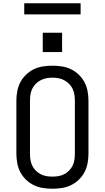

<svg xmlns="http://www.w3.org/2000/svg" viewBox="-20 -1144 640 1172"><path d="M300 8Q271 8 242 3.5Q213 -1 187 -13.5Q161 -26 139.5 -46.5Q118 -67 104.5 -92.5Q91 -118 85.5 -147Q80 -176 80 -205V-530Q80 -559 85.5 -588Q91 -617 104.5 -642.5Q118 -668 139.5 -688.5Q161 -709 187 -721.5Q213 -734 242 -738.5Q271 -743 300 -743Q329 -743 358 -738.5Q387 -734 413 -721.5Q439 -709 460.5 -688.5Q482 -668 495.5 -642.5Q509 -617 514.5 -588Q520 -559 520 -530V-205Q520 -176 514.5 -147Q509 -118 495.5 -92.5Q482 -67 460.5 -46.5Q439 -26 413 -13.5Q387 -1 358 3.5Q329 8 300 8ZM300 -66Q319 -66 337 -69Q355 -72 371.5 -80.5Q388 -89 401.5 -102.5Q415 -116 423 -132.5Q431 -149 434 -167.5Q437 -186 437 -205V-530Q437 -549 434 -567.5Q431 -586 423 -602.5Q415 -619 401.5 -632.5Q388 -646 371.5 -654.5Q355 -663 337 -666.5Q319 -670 300 -670Q281 -670 263 -666.5Q245 -663 228.5 -654.5Q212 -646 198.5 -632.5Q185 -619 177 -602.5Q169 -586 166 -567.5Q163 -549 163 -530V-205Q163 -186 166 -167.5Q169 -149 177 -132.5Q185 -116 198.5 -102.5Q212 -89 228.5 -80.5Q245 -72 263 -69Q281 -66 300 -66ZM241 -826V-944H359V-826ZM472 -1056H128V-1124H472Z"/></svg>

Font: Iosevka SS04 Extended
Style: Regular
Weight: 400
Width: 7
Monospace: yes
Designer: Belleve Invis
Foundry: Belleve Invis
Version: Version 19.0.0; ttfautohint (v1.8.4)